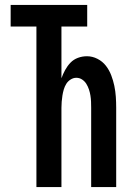

<svg xmlns="http://www.w3.org/2000/svg" viewBox="-20 -755 540 775"><path d="M127 0V-648H23V-735H332V-648H228V-439Q234 -456 243 -472.5Q252 -489 264.5 -502Q277 -515 294.5 -521.5Q312 -528 331 -528Q353 -528 373.5 -517.5Q394 -507 407.5 -489.5Q421 -472 429 -451Q437 -430 441.5 -408.5Q446 -387 447.5 -364.5Q449 -342 449 -320V0H348V-320Q348 -332 347.5 -344.5Q347 -357 345 -369.5Q343 -382 339 -394Q335 -406 328.5 -416.5Q322 -427 311.5 -434Q301 -441 288 -441Q276 -441 265 -434Q254 -427 247.5 -416.5Q241 -406 237.5 -394Q234 -382 232 -369.5Q230 -357 229 -344.5Q228 -332 228 -320V0Z"/></svg>

Font: Iosevka Fixed
Style: Bold
Weight: 700
Monospace: yes
Designer: Belleve Invis
Foundry: Belleve Invis
Version: Version 32.3.0